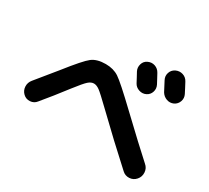

<svg xmlns="http://www.w3.org/2000/svg" viewBox="-140 -1017 1280 1177"><g transform="rotate(30 500.0 -428.5)"><path d="M624 -742.2Q648.4 -753.9 672.9 -745.6Q697.3 -737.3 710 -713.9Q712.9 -707 725.6 -685.1Q738.3 -663.1 744.1 -650.4Q755.9 -627 748 -602.5Q740.2 -578.1 717.3 -566.9Q694.3 -555.7 668.9 -564Q643.6 -572.3 631.8 -594.7Q626 -605.5 614.7 -627Q603.5 -648.4 597.7 -658.2Q585.9 -680.7 593.3 -706.1Q600.6 -731.4 624 -742.2ZM797.9 -781.2Q822.3 -793 847.7 -785.2Q873 -777.3 885.7 -752.9Q891.6 -742.2 903.3 -719.7Q915 -697.3 920.9 -685.5Q932.6 -662.1 924.3 -637.7Q916 -613.3 892.6 -601.6Q868.2 -590.8 843.8 -599.6Q819.3 -608.4 805.7 -630.9Q800.8 -640.6 771.5 -696.3Q758.8 -719.7 766.6 -744.6Q774.4 -769.5 797.9 -781.2ZM165 -196.3Q148.4 -174.8 120.6 -172.9Q92.8 -170.9 72.8 -189.9Q52.7 -209 51.3 -236.8Q49.8 -264.6 68.4 -287.1Q124 -354.5 184.6 -429.7Q278.3 -548.8 313.5 -575.7Q348.6 -602.5 410.2 -602.5Q464.8 -602.5 503.9 -576.7Q543 -550.8 673.8 -425.8Q835.9 -271.5 922.9 -193.4Q945.3 -174.8 947.3 -145Q949.2 -115.2 930.2 -93.3Q911.1 -71.3 882.3 -69.8Q853.5 -68.4 833 -87.9Q689.5 -217.8 538.1 -364.3Q468.8 -431.6 447.3 -447.3Q425.8 -462.9 407.2 -462.9Q387.7 -462.9 368.2 -445.8Q348.6 -428.7 298.8 -364.3Q229.5 -273.4 165 -196.3Z"/></g></svg>

Font: Rounded-X Mgen+ 1mn bold
Style: Bold
Weight: 700
Designer: [Source Han Sans]
Ryoko NISHIZUKA  (kana & ideographs); Paul D. Hunt (Latin, Greek & Cyrillic); Wenlong ZHANG  (bopomofo
Version: Version 1.059.20150602